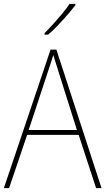

<svg xmlns="http://www.w3.org/2000/svg" viewBox="-20 -971 544 991"><path d="M476 0 386 -275H120L27 0H0L241 -715H271L504 0ZM282 -601Q278 -614 274 -627Q270 -640 265 -655Q260 -670 255 -687Q251 -672 246 -657.5Q241 -643 236.5 -629Q232 -615 227 -600L128 -300H377ZM369 -944Q356 -927 339 -907Q322 -887 303.5 -866.5Q285 -846 266 -827Q247 -808 228 -792H210V-800Q233 -823 256.5 -849Q280 -875 302 -901.5Q324 -928 339 -951H369Z"/></svg>

Font: Noto Sans Khmer SemiCondensed Thin
Style: Regular
Weight: 250
Width: 4
Designer: Danh Hong and the Monotype Design Team
Foundry: Monotype Imaging Inc.
Version: Version 2.004